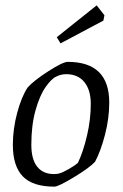

<svg xmlns="http://www.w3.org/2000/svg" viewBox="-20 -688 459 717"><path d="M28 -147Q28 -206 44 -266Q60 -326 83 -361Q106 -387 160.5 -422Q215 -457 233 -457Q388 -457 388 -305Q388 -246 372 -184.5Q356 -123 335 -84Q315 -62 256.5 -26.5Q198 9 183 9Q102 9 65 -29.5Q28 -68 28 -147ZM200 -40Q213 -43 236.5 -56.5Q260 -70 271 -80Q291 -122 305 -182Q319 -242 319 -300Q319 -352 295 -381.5Q271 -411 227 -411Q208 -411 190 -402Q172 -394 150 -362.5Q128 -331 112.5 -275.5Q97 -220 97 -147Q97 -93 119 -65.5Q141 -38 181 -38Q194 -38 200 -40ZM192 -549 341 -668 370 -631 366 -611 206 -526Z"/></svg>

Font: Grenze Light
Style: Italic
Weight: 300
Italic angle: -10°
Designer: Renata Polastri
Foundry: Omnibus-Type
Version: Version 1.002; ttfautohint (v1.8)